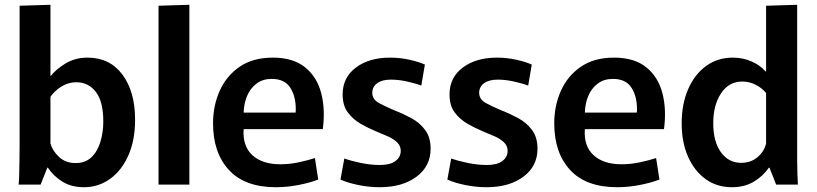

<svg xmlns="http://www.w3.org/2000/svg" viewBox="-20 -772 3416 803"><path d="M331 11Q279 11 241.5 -12Q204 -35 180 -71H178L150 0H58Q60 -20 60.5 -50.5Q61 -81 61.5 -111.5Q62 -142 62 -162V-748L191 -752V-455H193Q214 -482 254 -506.5Q294 -531 346 -531Q439 -531 492 -460Q545 -389 545 -271Q545 -186 517 -122.5Q489 -59 440.5 -24Q392 11 331 11ZM296 -90Q337 -90 362.5 -114.5Q388 -139 400 -179Q412 -219 412 -264Q412 -347 381 -387.5Q350 -428 299 -428Q265 -428 236 -409.5Q207 -391 191 -367V-172Q199 -142 226.5 -116Q254 -90 296 -90Z M643 -748 772 -752V0H643Z M1134 11Q1004 11 937.5 -61Q871 -133 871 -256Q871 -330 899 -392.5Q927 -455 982.5 -493Q1038 -531 1121 -531Q1206 -531 1256 -490.5Q1306 -450 1323.5 -382Q1341 -314 1330 -232H999Q994 -161 1035.5 -123Q1077 -85 1152 -85Q1192 -85 1231 -93.5Q1270 -102 1297 -111L1311 -21Q1274 -7 1227 2Q1180 11 1134 11ZM1116 -442Q1079 -442 1053 -422.5Q1027 -403 1013.5 -371Q1000 -339 999 -301H1216Q1217 -306 1217 -309.5Q1217 -313 1217 -316Q1217 -370 1193.5 -406Q1170 -442 1116 -442Z M1568 11Q1524 11 1479.5 2Q1435 -7 1404 -21L1420 -109Q1445 -100 1487 -91Q1529 -82 1569 -82Q1612 -82 1634 -98.5Q1656 -115 1656 -141Q1656 -162 1641 -176.5Q1626 -191 1602.5 -201.5Q1579 -212 1552 -223Q1520 -236 1488 -254.5Q1456 -273 1434.5 -302Q1413 -331 1413 -377Q1413 -448 1468.5 -489.5Q1524 -531 1611 -531Q1652 -531 1691 -522.5Q1730 -514 1757 -502L1742 -414Q1719 -423 1683 -431Q1647 -439 1615 -439Q1578 -439 1557.5 -424Q1537 -409 1537 -384Q1537 -356 1566 -340.5Q1595 -325 1633 -309Q1667 -296 1701 -277.5Q1735 -259 1758 -228.5Q1781 -198 1781 -150Q1781 -77 1722 -33Q1663 11 1568 11Z M2015 11Q1971 11 1926.5 2Q1882 -7 1851 -21L1867 -109Q1892 -100 1934 -91Q1976 -82 2016 -82Q2059 -82 2081 -98.5Q2103 -115 2103 -141Q2103 -162 2088 -176.5Q2073 -191 2049.5 -201.5Q2026 -212 1999 -223Q1967 -236 1935 -254.5Q1903 -273 1881.5 -302Q1860 -331 1860 -377Q1860 -448 1915.5 -489.5Q1971 -531 2058 -531Q2099 -531 2138 -522.5Q2177 -514 2204 -502L2189 -414Q2166 -423 2130 -431Q2094 -439 2062 -439Q2025 -439 2004.5 -424Q1984 -409 1984 -384Q1984 -356 2013 -340.5Q2042 -325 2080 -309Q2114 -296 2148 -277.5Q2182 -259 2205 -228.5Q2228 -198 2228 -150Q2228 -77 2169 -33Q2110 11 2015 11Z M2561 11Q2431 11 2364.5 -61Q2298 -133 2298 -256Q2298 -330 2326 -392.5Q2354 -455 2409.5 -493Q2465 -531 2548 -531Q2633 -531 2683 -490.5Q2733 -450 2750.5 -382Q2768 -314 2757 -232H2426Q2421 -161 2462.5 -123Q2504 -85 2579 -85Q2619 -85 2658 -93.5Q2697 -102 2724 -111L2738 -21Q2701 -7 2654 2Q2607 11 2561 11ZM2543 -442Q2506 -442 2480 -422.5Q2454 -403 2440.5 -371Q2427 -339 2426 -301H2643Q2644 -306 2644 -309.5Q2644 -313 2644 -316Q2644 -370 2620.5 -406Q2597 -442 2543 -442Z M3041 11Q2978 11 2931 -23Q2884 -57 2857.5 -117Q2831 -177 2831 -256Q2831 -337 2858 -399Q2885 -461 2933 -496Q2981 -531 3045 -531Q3088 -531 3124.5 -514.5Q3161 -498 3182 -473H3184V-748L3314 -752V-145Q3314 -126 3314 -98.5Q3314 -71 3315 -44.5Q3316 -18 3317 0H3226L3198 -71H3196Q3170 -34 3131.5 -11.5Q3093 11 3041 11ZM3080 -91Q3121 -91 3149 -115.5Q3177 -140 3184 -172V-383Q3166 -405 3139.5 -418Q3113 -431 3085 -431Q3028 -431 2995.5 -381.5Q2963 -332 2963 -257Q2963 -180 2995 -135.5Q3027 -91 3080 -91Z"/></svg>

Font: Murecho Medium
Style: Regular
Weight: 500
Designer: Neil Summerour
Foundry: Positype
Version: Version 1.010; ttfautohint (v1.8.3)